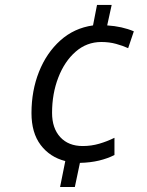

<svg xmlns="http://www.w3.org/2000/svg" viewBox="-20 -744 591 774"><path d="M222.2 9.8 243.2 -94.7Q181.2 -110.4 144 -159.4Q106.9 -208.5 106.9 -288.1Q106.9 -378.4 137.2 -454.6Q167.5 -530.8 223.1 -580.8Q278.8 -630.9 355 -641.6L371.1 -724.1H430.2L412.1 -641.6Q472.7 -637.7 519.5 -617.7L496.6 -549.8Q475.6 -559.6 448 -567.1Q420.4 -574.7 388.7 -574.7Q329.6 -574.7 284.9 -535.6Q240.2 -496.6 215.1 -431.6Q189.9 -366.7 189.9 -289.1Q189.9 -227.1 222.9 -191.2Q255.9 -155.3 313.5 -155.3Q348.1 -155.3 379.9 -164.6Q411.6 -173.8 441.4 -188.5V-119.1Q413.6 -105 379.2 -96.7Q344.7 -88.4 302.2 -87.4L281.7 9.8Z"/></svg>

Font: Open Sans
Style: Italic
Weight: 400
Italic angle: -12°
Designer: Monotype Design Team
Foundry: Monotype Imaging Inc.
Version: Version 3.000; ttfautohint (v1.8.4)